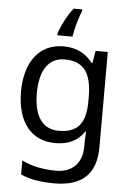

<svg xmlns="http://www.w3.org/2000/svg" viewBox="-64 -813 744 1099"><g transform="rotate(5 307.5 -263.0)"><path d="M363 -754V-766H314C278 -722 244 -651 234 -615V-606H321C327 -649 347 -720 363 -754ZM275 -546C137 -546 55 -438 55 -267C55 -92 137 10 276 10C349 10 405 -16 442 -71H446C445 -59 443 -21 443 -5V16C443 110 387 167 295 167C218 167 148 152 97 125V206C148 229 212 240 290 240C454 240 530 162 530 9V-536H460L448 -465H443C403 -520 345 -546 275 -546ZM287 -472C395 -472 444 -413 444 -267V-246C444 -117 397 -62 289 -62C195 -62 146 -134 146 -266C146 -398 197 -472 287 -472Z"/></g></svg>

Font: Noto Sans Cypriot
Style: Regular
Weight: 400
Designer: Monotype Design Team
Foundry: Monotype Imaging Inc.
Version: Version 2.002